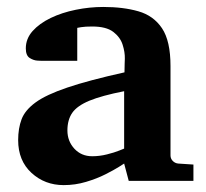

<svg xmlns="http://www.w3.org/2000/svg" viewBox="-20 -520 593 552"><path d="M536.1 0H350.1L336.9 -49.8Q336.9 -49.8 322.3 -40.5Q307.6 -31.2 283 -18.8Q258.3 -6.3 227.3 2.9Q196.3 12.2 163.1 12.2Q108.9 12.2 70.6 -22.9Q32.2 -58.1 32.2 -117.2Q32.2 -150.9 42 -177Q51.8 -203.1 82 -225.3Q112.3 -247.6 173.6 -268.3Q234.9 -289.1 337.9 -312Q337.9 -323.2 338.4 -337.2Q338.9 -351.1 338.9 -351.1Q339.4 -370.1 332.5 -391.6Q325.7 -413.1 305.4 -428.5Q285.2 -443.8 245.1 -443.8Q224.6 -443.8 213.4 -441.9Q202.1 -439.9 202.1 -439.9V-345.2H99.1Q99.1 -345.2 87.9 -345.7Q76.7 -346.2 65.4 -353.3Q54.2 -360.4 54.2 -380.9Q54.2 -408.7 73.7 -430.7Q93.3 -452.6 125.7 -468.3Q158.2 -483.9 197.8 -491.9Q237.3 -500 276.9 -500Q334.5 -500 377.9 -487.5Q421.4 -475.1 445.8 -438.7Q470.2 -402.3 470.2 -330.1V-73.2Q470.2 -64 476.6 -57.4Q482.9 -50.8 492.2 -49.8L536.1 -46.9ZM336.9 -92.8V-257.8Q272.5 -245.1 237.1 -230.5Q201.7 -215.8 187.7 -195.6Q173.8 -175.3 173.8 -145Q173.8 -114.3 193.8 -92.5Q213.9 -70.8 245.1 -70.8Q266.6 -70.8 287.8 -76.2Q309.1 -81.5 323 -87.2Q336.9 -92.8 336.9 -92.8Z"/></svg>

Font: Charis
Style: Bold
Weight: 700
Designer: Walt Agee, Miriam Martin, Annie Olsen, Victor Gaultney, Lorna Priest, Alan Ward, Bob Hallissy, Martin Hosken, Sharon Cor
Foundry: SIL Global
Version: Version 7.000